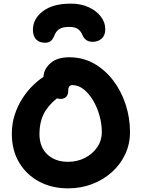

<svg xmlns="http://www.w3.org/2000/svg" viewBox="-20 -1026 780 1056"><path d="M354 10Q265 10 195 -27.5Q125 -65 85 -132.5Q45 -200 45 -290Q45 -347 61.5 -396.5Q78 -446 104.5 -486.5Q131 -527 161.5 -556.5Q192 -586 219 -603Q221 -646 257.5 -678.5Q294 -711 361 -711Q436 -711 497 -676.5Q558 -642 602.5 -583.5Q647 -525 671 -451.5Q695 -378 695 -300Q695 -234 668.5 -177.5Q642 -121 595 -79Q548 -37 486.5 -13.5Q425 10 354 10ZM197 -290Q197 -217 240.5 -176.5Q284 -136 354 -136Q405 -136 447 -157.5Q489 -179 514.5 -216Q540 -253 540 -300Q540 -345 527 -391Q514 -437 491.5 -474.5Q469 -512 440 -535Q411 -558 378 -558Q355 -558 355 -526Q355 -504 343.5 -493Q332 -482 314 -482Q303 -482 293 -485Q242 -444 219.5 -397.5Q197 -351 197 -290ZM369 -1006Q425 -1006 467.5 -986.5Q510 -967 534.5 -935Q559 -903 559 -866Q559 -831 539 -813.5Q519 -796 489 -796Q449 -796 433 -834Q425 -854 409 -866Q393 -878 360 -878Q325 -878 307 -866.5Q289 -855 281 -835Q273 -814 261.5 -802.5Q250 -791 228 -791Q195 -791 178 -810Q161 -829 161 -862Q161 -922 215.5 -964Q270 -1006 369 -1006Z"/></svg>

Font: Shantell Sans Normal
Style: Bold
Weight: 700
Designer: Stephen Nixon, Anya Danilova, Shantell Martin
Foundry: Arrow Type
Version: Version 1.009;[a7da0bfa3]